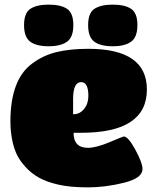

<svg xmlns="http://www.w3.org/2000/svg" viewBox="-20 -800 680 830"><path d="M298 -226Q298 -161 360 -161Q396 -161 454 -185.5Q512 -210 515 -210Q534 -210 565 -153Q596 -96 596 -69Q596 -30 516 -10Q436 10 359.5 10Q283 10 231.5 -2Q180 -14 147.5 -32.5Q115 -51 90.5 -78Q66 -105 54 -129.5Q42 -154 35 -184Q25 -228 25 -275Q25 -457 120 -526Q167 -561 225 -575Q283 -589 362 -589Q615 -589 615 -413Q615 -226 331 -226ZM296 -372V-306Q325 -306 343.5 -329Q362 -352 362 -385Q362 -445 331 -445Q296 -445 296 -372ZM269.5 -619.5Q242 -600 190 -600Q138 -600 111 -619.5Q84 -639 84 -691.5Q84 -744 111.5 -762Q139 -780 190.5 -780Q242 -780 269.5 -762Q297 -744 297 -691.5Q297 -639 269.5 -619.5ZM546.5 -619.5Q519 -600 467 -600Q415 -600 388 -619.5Q361 -639 361 -691.5Q361 -744 388.5 -762Q416 -780 467.5 -780Q519 -780 546.5 -762Q574 -744 574 -691.5Q574 -639 546.5 -619.5Z"/></svg>

Font: Titan One
Style: Regular
Weight: 400
Designer: Rodrigo Fuenzalida
Foundry: Rodrigo Fuenzalida
Version: Version 1.001